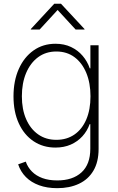

<svg xmlns="http://www.w3.org/2000/svg" viewBox="-20 -773 619 1007"><path d="M280.3 213.9Q226.6 213.9 185.1 198.7Q143.6 183.6 115.7 155.5Q87.9 127.4 75.2 88.9L115.2 74.7Q125.5 104.5 147.5 126.7Q169.4 148.9 202.6 161.1Q235.8 173.3 280.3 173.3Q361.3 173.3 407.5 131.1Q453.6 88.9 453.6 7.3V-122.1H450.2Q437.5 -85.9 412.1 -58.1Q386.7 -30.3 351.1 -14.6Q315.4 1 270.5 1Q206.1 1 156.2 -32.2Q106.4 -65.4 78.6 -126Q50.8 -186.5 50.8 -267.6Q50.8 -349.1 78.6 -411.4Q106.4 -473.6 156 -508.5Q205.6 -543.5 271 -543.5Q316.9 -543.5 352.8 -526.4Q388.7 -509.3 413.6 -480Q438.5 -450.7 450.7 -414.6H454.1V-535.6H497.1V8.3Q497.1 76.2 470 122.1Q442.9 168 394 190.9Q345.2 213.9 280.3 213.9ZM275.4 -39.6Q330.1 -39.6 370.4 -67.4Q410.6 -95.2 432.6 -146.5Q454.6 -197.8 454.6 -268.1Q454.6 -336.9 432.9 -389.9Q411.1 -442.9 371.1 -472.9Q331.1 -502.9 275.4 -502.9Q220.2 -502.9 179.7 -472.9Q139.2 -442.9 116.9 -389.9Q94.7 -336.9 94.7 -268.1Q94.7 -199.2 117.2 -147.9Q139.6 -96.7 180.2 -68.1Q220.7 -39.6 275.4 -39.6ZM188 -618.2H141.6V-620.6L264.6 -753.4H299.8L423.3 -620.6V-618.2H376.5L282.2 -720.7Z"/></svg>

Font: Inter 20pt ExtraLight
Style: Regular
Weight: 250
Version: Version 4.001;git-66647c0bb